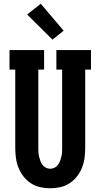

<svg xmlns="http://www.w3.org/2000/svg" viewBox="-20 -1004 540 1032"><path d="M250 8Q223 8 196 2Q169 -4 146 -19Q123 -34 106 -56Q89 -78 79 -103.5Q69 -129 65.5 -156Q62 -183 62 -210V-630H31V-735H217V-630H186V-210Q186 -198 186.5 -186Q187 -174 190 -162Q193 -150 197 -139Q201 -128 208.5 -118Q216 -108 227 -102.5Q238 -97 250 -97Q262 -97 273 -102.5Q284 -108 291.5 -118Q299 -128 303 -139Q307 -150 310 -162Q313 -174 313.5 -186Q314 -198 314 -210V-630H283V-735H469V-630H438V-210Q438 -183 434.5 -156Q431 -129 421 -103.5Q411 -78 394 -56Q377 -34 354 -19Q331 -4 304 2Q277 8 250 8ZM262 -791 126 -926 199 -984 322 -839Z"/></svg>

Font: Iosevka Curly Slab Extrabold
Style: Regular
Weight: 800
Monospace: yes
Designer: Belleve Invis
Foundry: Belleve Invis
Version: Version 22.1.2; ttfautohint (v1.8.4)